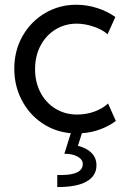

<svg xmlns="http://www.w3.org/2000/svg" viewBox="-20 -546 526 794"><path d="M233.4 177.7Q322.3 177.7 322.3 131.8Q322.3 113.8 301.3 101.8Q280.3 89.8 246.1 89.8L272.9 4.9Q206.5 -1 153.3 -37.4Q100.1 -73.7 69.6 -132.6Q39.1 -191.4 39.1 -261.7Q39.1 -337.9 74 -398.2Q108.9 -458.5 167.5 -492.4Q226.1 -526.4 294.9 -526.4Q339.4 -526.4 382.1 -512.7Q424.8 -499 457 -475.6L424.8 -404.3Q403.3 -423.8 366.9 -436Q330.6 -448.2 296.9 -448.2Q250 -448.2 210.7 -424.8Q171.4 -401.4 148.2 -358.4Q125 -315.4 125 -259.8Q125 -206.5 147.2 -163.8Q169.4 -121.1 209.2 -96.7Q249 -72.3 298.8 -72.3Q337.4 -72.3 371.6 -85Q405.8 -97.7 426.8 -118.2L459 -45.9Q432.1 -25.4 396 -11.7Q359.9 2 318.8 4.9L302.2 57.1Q338.4 65.9 358.6 86.4Q378.9 106.9 378.9 137.7Q378.9 181.2 337.9 204.6Q296.9 228 216.8 227.5V177.7Z"/></svg>

Font: Reddit Sans Fudge
Style: Regular
Weight: 400
Designer: Stephen Hutchings
Foundry: Reddit
Version: Version 1.011